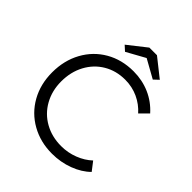

<svg xmlns="http://www.w3.org/2000/svg" viewBox="-241 -1036 1198 1198"><g transform="rotate(45 358.0 -437.0)"><path d="M60 -348Q60 -453 105.5 -536Q151 -619 231.5 -665.5Q312 -712 415 -712Q492 -712 558.5 -683Q625 -654 674 -599L621 -546Q583 -589 530 -613.5Q477 -638 415 -638Q336 -638 273.5 -601Q211 -564 175.5 -498Q140 -432 140 -348Q140 -266 176.5 -200.5Q213 -135 278 -98.5Q343 -62 425 -62Q484 -62 538 -83Q592 -104 630 -140L674 -83Q630 -39 562 -13.5Q494 12 418 12Q316 12 234 -34Q152 -80 106 -162Q60 -244 60 -348ZM258 -790 380 -886H447L568 -790L536 -760L414 -828L291 -760Z"/></g></svg>

Font: Lexend HM
Style: Regular
Weight: 400
Designer: Bonnie Shaver-Troup, Thomas Jockin, Octavio Pardo
Foundry: Lexend
Version: Version 1.091